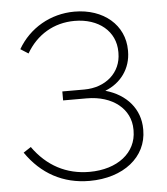

<svg xmlns="http://www.w3.org/2000/svg" viewBox="-52 -756 706 810"><g transform="rotate(-5 301.0 -350.5)"><path d="M295 8C439 8 539 -72 539 -186V-190C539 -275 483 -340 394 -365C461 -391 504 -450 504 -523V-527C504 -634 416 -709 293 -709C191 -709 101 -656 52 -571L85 -550C129 -626 202 -670 290 -670C392 -670 463 -611 463 -524V-519C463 -436 397 -378 306 -378H213V-340H313C423 -340 498 -279 498 -192V-187C498 -94 417 -30 298 -30C200 -30 119 -73 60 -156L28 -135C92 -42 183 8 295 8Z"/></g></svg>

Font: Fixel Display ExtraLight
Style: Regular
Weight: 200
Designer: AlfaBravo + MacPaw
Foundry: Kyrylo Tkachov, Marchela Mozhyna, Serhii Makarenko, Maria Weinstein, Zakhar Kryvoshyya
Version: Version 1.211